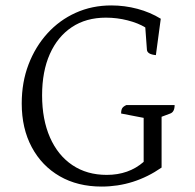

<svg xmlns="http://www.w3.org/2000/svg" viewBox="-20 -675 717 707"><path d="M354 12Q266 12 200 -26Q134 -64 97 -133Q60 -202 60 -294Q60 -372 85 -437.5Q110 -503 154.5 -552Q199 -601 259 -628Q319 -655 390 -655Q439 -655 486 -642.5Q533 -630 572 -606L554 -472Q522 -475 521 -492L515 -574Q489 -590 450 -600Q411 -610 370 -610Q297 -610 244.5 -575Q192 -540 163.5 -476Q135 -412 135 -324Q135 -235 164 -169Q193 -103 246.5 -67Q300 -31 373 -31Q454 -31 509 -79V-241L426 -257Q426 -270 430 -276.5Q434 -283 445 -288H623Q623 -263 607 -257L575 -245V-58Q474 12 354 12Z"/></svg>

Font: Petrona Light
Style: Regular
Weight: 300
Designer: Ringo R. Seeber
Foundry: Ringo R. Seeber
Version: Version 2.001; ttfautohint (v1.8.3)